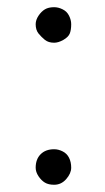

<svg xmlns="http://www.w3.org/2000/svg" viewBox="-20 -512 290 528"><path d="M128.9 -492.2Q140.6 -492.2 152.3 -486.3Q164.1 -480.5 169.9 -468.8Q175.8 -457 175.8 -445.3Q175.8 -429.7 171.9 -419.9Q168 -410.2 154.3 -402.3Q140.6 -394.5 128.9 -394.5Q113.3 -394.5 103.5 -402.3Q93.8 -410.2 85.9 -419.9Q78.1 -429.7 78.1 -445.3Q78.1 -457 85.9 -468.8Q93.8 -480.5 103.5 -486.3Q113.3 -492.2 128.9 -492.2ZM128.9 -101.6Q140.6 -101.6 152.3 -95.7Q164.1 -89.8 169.9 -78.1Q175.8 -66.4 175.8 -50.8Q175.8 -35.2 162.1 -19.5Q148.4 -3.9 128.9 -3.9Q113.3 -3.9 103.5 -9.8Q93.8 -15.6 85.9 -27.3Q78.1 -39.1 78.1 -50.8Q78.1 -74.2 91.8 -87.9Q105.5 -101.6 128.9 -101.6Z"/></svg>

Font: 和音 by 宁静之雨，公众号njzyshare
Style: Regular
Weight: 400
Designer: Steve Matteson
Foundry: Ascender Corporation
Version: Version 6.00;June 8, 2018;FontCreator 11.0.0.2388 32-bit